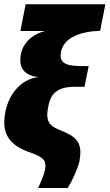

<svg xmlns="http://www.w3.org/2000/svg" viewBox="-34 -728 523 917"><path d="M147.9 169.9H289.1C312.5 134.3 337.9 74.7 345.7 41.5C358.9 -34.2 342.3 -68.4 272.5 -98.1L243.7 -110.4C205.1 -126 183.6 -147.9 194.8 -210.4C205.1 -277.3 234.4 -313.5 324.2 -313.5H369.6L389.6 -412.6H343.8C267.1 -414.1 250.5 -436.5 256.8 -477.1C268.1 -547.9 349.1 -577.6 444.3 -581.1L469.2 -707.5H88.4L63.5 -580.1H180.7C114.7 -562 74.7 -520 65.4 -466.8C54.2 -402.3 83 -367.2 150.9 -359.4C85.4 -355.5 8.3 -296.4 -9.8 -184.6C-27.8 -83.5 18.1 -35.6 95.7 -4.9L124.5 5.4C177.2 26.9 188.5 42 181.2 82.5C176.8 104.5 165 133.3 147.9 169.9Z"/></svg>

Font: Roboto Flex Super Cond Black
Style: Italic
Weight: 900
Width: 3
Italic angle: -10°
Designer: Berlow after Robertson
Foundry: Google
Version: Version 3.200;Glyphs 3.3 (3311)